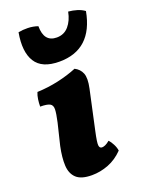

<svg xmlns="http://www.w3.org/2000/svg" viewBox="-139 -786 651 862"><g transform="rotate(-20 187.0 -354.5)"><path d="M148 9Q97 9 74 -12.5Q51 -34 49 -72.5Q47 -111 58 -163L83 -266Q92 -306 92.5 -326Q93 -346 79.5 -353Q66 -360 34 -360Q34 -377 36.5 -394.5Q39 -412 45 -426Q97 -428 146.5 -439Q196 -450 237 -467Q261 -455 270.5 -431.5Q280 -408 270 -361L229 -172Q218 -122 219.5 -107.5Q221 -93 233 -93Q240 -93 249 -97Q258 -101 270 -111Q279 -102 287.5 -85.5Q296 -69 298 -54Q266 -21 227 -6Q188 9 148 9ZM185 -520Q102 -520 71.5 -569Q41 -618 57 -707Q77 -711 102 -710.5Q127 -710 150 -702Q150 -626 211 -626Q246 -626 268 -651.5Q290 -677 298 -718Q320 -716 339.5 -710Q359 -704 374 -693Q342 -520 185 -520Z"/></g></svg>

Font: Vollkorn ExtraBold
Style: Italic
Weight: 800
Italic angle: -11°
Designer: Friedrich Althausen
Foundry: Friedrich Althausen
Version: Version 5.000; ttfautohint (v1.8.3)